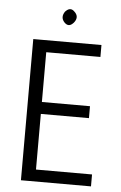

<svg xmlns="http://www.w3.org/2000/svg" viewBox="-56 -853 565 893"><g transform="rotate(5 226.5 -406.5)"><path d="M403.3 -55.7H141.6V-315.4H366.2V-371.1H141.6V-603.5H394.5V-659.2H76.2V0H403.3ZM257.8 -752Q278.3 -777.3 259.8 -798.8Q257.8 -800.8 256.8 -801.8Q237.3 -823.2 215.8 -802.7Q213.9 -800.8 211.9 -798.8Q193.4 -771.5 213.9 -749Q233.4 -728.5 252.9 -747.1Q255.9 -750 257.8 -752Z"/></g></svg>

Font: Yaldevi Colombo
Style: Regular
Weight: 400
Designer: Sol Matas, Denzil Rajitha, Kosala Senevirathne and Pathum Egodawatta
Foundry: Mooniak
Version: Version 1.020 ; ttfautohint (v1.6)